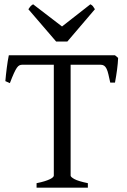

<svg xmlns="http://www.w3.org/2000/svg" viewBox="-20 -872 591 892"><path d="M149.9 0V-21Q172.4 -25.4 187.7 -30.3Q203.1 -35.2 212.4 -39.8Q221.7 -44.4 225.8 -48.6Q230 -52.7 230 -56.2V-571.3H84Q76.7 -571.3 70.6 -568.6Q64.5 -565.9 58.3 -557.1Q52.2 -548.3 44.4 -531.2Q36.6 -514.2 25.9 -485.8L4.9 -495.1Q7.3 -523.9 11.5 -556.6Q15.6 -589.4 21 -615.2H514.2L528.8 -603Q527.8 -578.1 523.9 -548.6Q520 -519 514.2 -488.3H492.2Q487.3 -510.7 483.6 -526.6Q480 -542.5 475.1 -552.5Q470.2 -562.5 463.6 -566.9Q457 -571.3 446.8 -571.3H308.1V-56.2Q308.1 -49.8 325.7 -40Q343.3 -30.3 388.2 -21V0ZM293 -679.2H240.7L111.8 -829.1Q115.2 -834 117.7 -837.4Q120.1 -840.8 122.3 -843.3Q124.5 -845.7 127.2 -847.7Q129.9 -849.6 133.8 -852.1L268.1 -749L399.9 -852.1Q408.2 -847.7 411.6 -843.3Q415 -838.9 420.9 -829.1Z"/></svg>

Font: Gentium Plus Eur
Style: Regular
Weight: 400
Designer: J. Victor Gaultney, Annie Olsen, Iska Routamaa, Becca Hirsbrunner
Foundry: SIL International
Version: Version 5.000